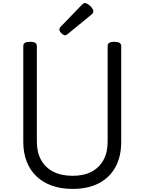

<svg xmlns="http://www.w3.org/2000/svg" viewBox="-20 -1206 937 1245"><path d="M451 19Q376 19 317 -2Q258 -23 216.5 -62.5Q175 -102 153 -158.5Q131 -215 131 -287V-908Q131 -922 142 -928.5Q153 -935 175 -935Q197 -935 208 -928.5Q219 -922 219 -908V-287Q219 -218 246.5 -168.5Q274 -119 326 -92.5Q378 -66 451 -66Q523 -66 573.5 -92.5Q624 -119 651 -168.5Q678 -218 678 -287V-908Q678 -922 689 -928.5Q700 -935 722 -935Q766 -935 766 -908V-287Q766 -191 728.5 -122.5Q691 -54 620.5 -17.5Q550 19 451 19ZM402 -977Q391 -977 378 -990.5Q365 -1004 365 -1014Q365 -1019 366 -1022.5Q367 -1026 373 -1032L511 -1175Q516 -1180 520.5 -1183Q525 -1186 530 -1186Q540 -1186 553 -1177Q566 -1168 575.5 -1156Q585 -1144 585 -1134Q585 -1127 582.5 -1122Q580 -1117 570 -1109L421 -987Q415 -983 410.5 -980Q406 -977 402 -977Z"/></svg>

Font: Playwrite DE Grund
Style: Regular
Weight: 400
Designer: Veronika Burian, José Scaglione
Foundry: TypeTogether
Version: Version 1.002